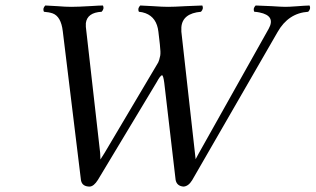

<svg xmlns="http://www.w3.org/2000/svg" viewBox="-20 -670 1154 702"><path d="M962.4 -564.9Q988.8 -612.3 928.7 -624.5Q919.4 -626.5 909.7 -627Q903.8 -638.7 914.6 -649.9Q933.6 -649.4 972.7 -647.5Q1010.3 -645 1023.4 -645Q1036.6 -645 1064 -647Q1093.8 -649.4 1111.8 -649.9Q1117.7 -638.2 1106.9 -627Q1034.2 -622.1 995.1 -553.2L682.6 -11.2Q668.9 11.2 650.9 12.2Q626.5 10.3 622.1 -12.2L580.6 -367.2Q577.1 -394 572.3 -395Q565.9 -393.6 553.2 -370.1L337.9 -12.2Q323.2 11.2 308.1 12.2Q281.2 12.2 276.4 -9.3Q275.9 -11.2 275.9 -12.2L209.5 -556.2Q203.1 -609.9 172.4 -621.1Q159.7 -625.5 140.6 -627Q134.8 -638.7 145.5 -649.9Q163.6 -649.4 189.5 -647.5Q219.7 -645 240.7 -645Q264.6 -645 314 -647.9Q344.2 -649.9 356.4 -649.9Q362.3 -638.2 351.6 -627Q298.8 -624 293.9 -585.4Q293.5 -578.6 293.9 -571.8L346.2 -110.8L347.2 -86.9L362.3 -110.8L558.6 -441.9Q562 -448.2 565.9 -466.8Q567.9 -477.5 564.5 -507.8L559.1 -554.2Q553.2 -606 512.2 -621.6Q500.5 -626 487.8 -627Q481.9 -638.7 492.7 -649.9Q510.7 -649.4 539.1 -647.5Q573.7 -645 594.7 -645Q616.2 -645 659.2 -647.5Q698.2 -649.4 719.7 -649.9Q725.6 -638.2 714.8 -627Q647 -621.1 643.1 -570.3Q642.6 -562 643.1 -554.2L692.9 -108.9L695.3 -87.9L706.5 -108.9Z"/></svg>

Font: Linux Libertine Display Slanted O
Style: Slanted
Weight: 400
Designer: Philipp H. Poll
Foundry: Philipp H. Poll
Version: Version 5.0.9